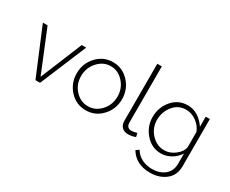

<svg xmlns="http://www.w3.org/2000/svg" viewBox="-133 -1187 2240 1866"><g transform="rotate(30 986.5 -253.5)"><path d="M238 0 21 -520H74L265 -53L457 -520H507L290 0Z M552 -259Q552 -370 625.5 -449.5Q699 -529 806 -529Q912 -529 986 -449.5Q1060 -370 1060 -259Q1060 -149 986.5 -69.5Q913 10 806 10Q698 10 625 -69.5Q552 -149 552 -259ZM1009 -260Q1009 -352 949 -418Q889 -484 806 -484Q723 -484 662.5 -417Q602 -350 602 -257Q602 -165 661.5 -100Q721 -35 805 -35Q889 -35 949 -101Q1009 -167 1009 -260Z M1184 -730H1235V-103Q1235 -40 1289 -40Q1321 -40 1352 -51L1362 -10Q1321 6 1277 6Q1235 6 1209.5 -19.5Q1184 -45 1184 -88Z M1403 -259Q1403 -369 1471.5 -449Q1540 -529 1645 -529Q1765 -529 1849 -407V-520H1895V10Q1895 111 1824.5 167Q1754 223 1650 223Q1491 223 1419 103L1453 80Q1483 131 1535 156.5Q1587 182 1650 182Q1734 182 1789.5 137Q1845 92 1845 10V-104Q1813 -53 1759.5 -22.5Q1706 8 1649 8Q1545 8 1474 -73Q1403 -154 1403 -259ZM1845 -175V-346Q1822 -406 1767.5 -445Q1713 -484 1653 -484Q1564 -484 1509 -415Q1454 -346 1454 -258Q1454 -168 1515 -101.5Q1576 -35 1661 -35Q1725 -35 1781 -79Q1837 -123 1845 -175Z"/></g></svg>

Font: Raleway-v4020 Light
Style: Regular
Weight: 300
Designer: Matt McInerney, Pablo Impallari, Rodrigo Fuenzalida
Foundry: Matt McInerney, Pablo Impallari, Rodrigo Fuenzalida
Version: Version 4.020;PS 004.020;hotconv 1.0.88;makeotf.lib2.5.64775